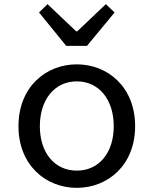

<svg xmlns="http://www.w3.org/2000/svg" viewBox="-20 -891 740 925"><path d="M168 -831 299 -670H399L532 -831L490 -871L352 -740H347L209 -871ZM69 -283C69 -95 201 14 350 14C499 14 631 -95 631 -283C631 -472 499 -581 350 -581C201 -581 69 -472 69 -283ZM528 -283C528 -155 457 -69 350 -69C243 -69 172 -155 172 -283C172 -411 243 -499 350 -499C457 -499 528 -411 528 -283Z"/></svg>

Font: Kawkab Mono Light
Style: Bold
Weight: 400
Monospace: yes
Designer: Abdullah Arif
Foundry: Abdullah Arif
Version: Version 1.000;PS 000.500;hotconv 1.0.88;makeotf.lib2.5.64775